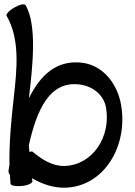

<svg xmlns="http://www.w3.org/2000/svg" viewBox="-20 -849 629 893"><path d="M11 -775C73 -667 59 -531 45 -404C33 -298 22 -186 24 -81C22 -73 21 -65 20 -57C18 -50 21 -42 26 -36C27 -22 28 -8 29 6C30 14 54 19 82 16C110 13 131 3 131 -6C130 -10 129 -15 129 -20C176 7 227 25 282 24C463 20 577 -169 543 -362C526 -460 459 -545 363 -557C245 -572 168 -501 115 -393V-396C132 -543 153 -732 99 -825C94 -833 71 -828 47 -814C22 -800 6 -782 11 -775ZM132 -143C129 -146 123 -145 117 -141C116 -152 115 -162 114 -173C150 -333 208 -474 350 -456C410 -449 463 -408 473 -349C497 -213 411 -81 280 -77C224 -76 175 -107 132 -143Z"/></svg>

Font: Nupuram Medium
Style: Regular
Weight: 500
Designer: Santhosh Thottingal (santhosh.thottingal@gmail.com)
Foundry: SMC
Version: Version 1.000